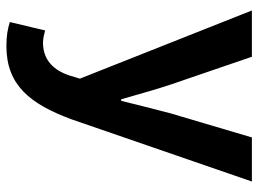

<svg xmlns="http://www.w3.org/2000/svg" viewBox="-126 -474 825 614"><g transform="rotate(90 287.0 -167.5)"><path d="M14 -560 232 -10 222 23C206 72 174 108 117 108C104 108 88 104 78 101L51 214C73 221 95 225 128 225C253 225 313 149 362 17L561 -560H420L343 -300C329 -248 316 -194 303 -142H298C282 -196 268 -250 251 -300L162 -560Z"/></g></svg>

Font: Kinto Sans
Style: Bold
Weight: 700
Designer: Authors: Ryoko NISHIZUKA  (kana & ideographs); Paul D. Hunt (Latin, Greek & Cyrillic); Wenlong ZHANG  (bopomofo); Sandol
Foundry: Adobe Systems Incorporated, ookami Inc.
Version: Version 0.001